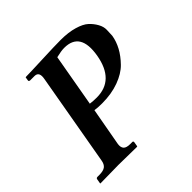

<svg xmlns="http://www.w3.org/2000/svg" viewBox="-167 -812 970 970"><g transform="rotate(-45 318.5 -326.5)"><path d="M318.8 -604 269 -321.8Q290 -318.8 315.9 -318.8Q440.9 -318.8 466.8 -466.8Q491.7 -612.8 377 -612.8Q355 -612.8 318.8 -604ZM107.9 -77.1 194.8 -571.8Q203.6 -617.7 170.9 -618.2H140.1Q135.3 -618.2 132.6 -620.6Q129.9 -623 130.9 -626L133.8 -645L139.2 -646Q165 -646 258.1 -649.9Q351.1 -653.8 392.1 -653.8Q447.3 -653.8 488 -641.8Q528.8 -629.9 548.8 -611.3Q568.8 -592.8 581.5 -569.8Q594.2 -546.9 593.5 -524.9Q592.8 -502.9 591.8 -483.9Q585.9 -448.7 567.9 -415.3Q549.8 -381.8 518.8 -349.9Q487.8 -317.9 434.3 -298.3Q380.9 -278.8 314 -278.8Q281.7 -278.8 262.2 -282.2L225.1 -77.1Q222.2 -55.2 232.2 -44.2Q242.2 -33.2 270 -33.2H284.2Q291.5 -33.2 290 -23.9L286.1 -1L284.2 1Q187 -1 151.9 -1L22 1L21 -1L24.9 -23.9Q25.9 -32.7 34.2 -33.2H47.9Q76.7 -33.2 90.3 -43.2Q104 -53.2 107.9 -77.1Z"/></g></svg>

Font: Linux Libertine
Style: Semibold Italic
Weight: 600
Italic angle: -11.5°
Designer: Philipp H. Poll
Foundry: Philipp H. Poll
Version: Version 5.1.2 ; ttfautohint (v0.9)